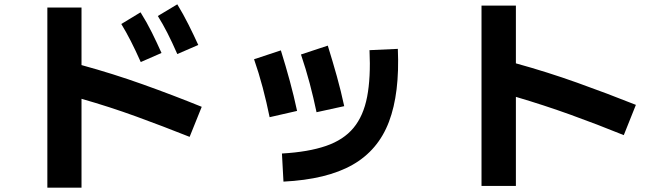

<svg xmlns="http://www.w3.org/2000/svg" viewBox="-20 -803 3040 888"><path d="M800 -553Q775 -610 754 -651Q733 -692 710 -729L800 -783Q828 -737 852 -689Q876 -641 897 -595ZM357 65H199V-768H357V-502Q503 -462 641.5 -412.5Q780 -363 913 -309L857 -170Q734 -219 610.5 -264Q487 -309 357 -346ZM631 -516Q606 -572 584.5 -614Q563 -656 541 -692L630 -746Q659 -700 682.5 -652.5Q706 -605 727 -558Z M1444 -284Q1430 -351 1412.5 -417Q1395 -483 1372 -551L1496 -592Q1519 -518 1538 -450Q1557 -382 1572 -312ZM1291 37 1284 -93Q1406 -100 1487.5 -128Q1569 -156 1615 -211.5Q1661 -267 1678 -355.5Q1695 -444 1689 -571L1820 -577Q1829 -372 1779 -240Q1729 -108 1610 -40.5Q1491 27 1291 37ZM1227 -261Q1213 -330 1195 -398Q1177 -466 1155 -529L1279 -570Q1302 -496 1320.5 -428Q1339 -360 1354 -290Z M2366 57H2207V-777H2366V-510Q2511 -470 2649.5 -420.5Q2788 -371 2921 -318L2865 -178Q2742 -228 2618.5 -272.5Q2495 -317 2366 -355Z"/></svg>

Font: Murecho
Style: Bold
Weight: 700
Designer: Neil Summerour
Foundry: Positype
Version: Version 1.010; ttfautohint (v1.8.3)